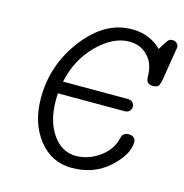

<svg xmlns="http://www.w3.org/2000/svg" viewBox="-96 -708 773 805"><g transform="rotate(15 291.0 -305.5)"><path d="M85 -242Q85 -387 174.5 -503Q264 -619 380 -619Q458 -619 509 -568Q534 -611 542 -616Q548 -619 556 -619Q567 -619 574.5 -612Q582 -605 582 -594Q582 -593 558 -446Q556 -437 555 -433.5Q554 -430 551 -423.5Q548 -417 541 -414.5Q534 -412 524 -412Q495 -412 495 -444Q495 -500 463.5 -533Q432 -566 383 -566Q313 -566 245.5 -499Q178 -432 157 -332H438Q452 -332 459.5 -324Q467 -316 467 -306Q467 -295 459.5 -287Q452 -279 438 -279H149Q148 -268 148 -247Q148 -159 187.5 -102Q227 -45 289 -45Q341 -45 388 -77.5Q435 -110 448 -159Q451 -170 452.5 -174.5Q454 -179 461 -184.5Q468 -190 480 -190H482Q496 -190 503.5 -182Q511 -174 511 -165Q511 -110 446 -51Q381 8 285 8Q196 8 140.5 -63.5Q85 -135 85 -242Z"/></g></svg>

Font: CMU Typewriter Text
Style: LightOblique
Weight: 200
Italic angle: -9.46001°
Version: Version 0.7.0